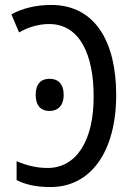

<svg xmlns="http://www.w3.org/2000/svg" viewBox="-20 -745 542 775"><path d="M184 10C348 10 449 -135 449 -362C449 -573 366 -725 187 -725C127 -725 71 -712 26 -687L57 -614C91 -634 134 -648 178 -648C305 -648 358 -519 358 -357C359 -177 288 -67 172 -67C126 -67 86 -78 47 -94V-18C85 1 128 10 184 10ZM124 -362C124 -318 146 -297 180 -297C212 -297 237 -317 237 -362C237 -408 213 -427 180 -427C145 -427 124 -406 124 -362Z"/></svg>

Font: Noto Sans Condensed
Style: Regular
Weight: 400
Width: 3
Designer: Monotype Design Team
Foundry: Monotype Imaging Inc.
Version: Version 2.013